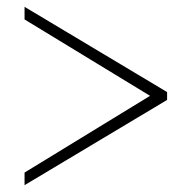

<svg xmlns="http://www.w3.org/2000/svg" viewBox="-20 -540 544 563"><path d="M470 -247 52 3V-34L420 -259L52 -483V-520L470 -270Z"/></svg>

Font: Raleway-v4020 ExtraLight
Style: Regular
Weight: 275
Designer: Matt McInerney, Pablo Impallari, Rodrigo Fuenzalida
Foundry: Matt McInerney, Pablo Impallari, Rodrigo Fuenzalida
Version: Version 4.020;PS 004.020;hotconv 1.0.88;makeotf.lib2.5.64775